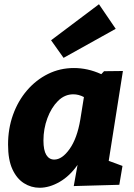

<svg xmlns="http://www.w3.org/2000/svg" viewBox="-20 -872 634 906"><path d="M167 14Q127 14 93 -7.5Q59 -29 38.5 -73.5Q18 -118 18 -190Q18 -265 41.5 -330.5Q65 -396 107.5 -445.5Q150 -495 206.5 -523Q263 -551 329 -551Q361 -551 393 -544Q425 -537 458 -522L471 -536L560 -537L493 -113L558 -89L543 0L328 6L346 -94Q309 -41 261 -13.5Q213 14 167 14ZM236 -119Q273 -119 308.5 -169Q344 -219 359 -308L376 -414Q351 -427 326 -427Q285 -427 253.5 -395.5Q222 -364 203.5 -314Q185 -264 185 -209Q185 -163 198.5 -141Q212 -119 236 -119ZM280 -599 221 -682 447 -852 526 -736Z"/></svg>

Font: Bitter ExtraBold
Style: Italic
Weight: 800
Italic angle: -9°
Designer: Sol Matas, and Bitter project Authors
Foundry: Sol Matas
Version: Version 2.001